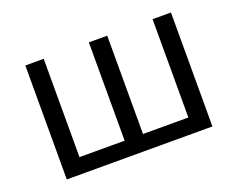

<svg xmlns="http://www.w3.org/2000/svg" viewBox="-97 -753 1141 923"><g transform="rotate(-20 474.0 -291.5)"><path d="M102 0V-583H196V0ZM124 0V-80H498V0ZM427 0V-583H521V0ZM449 0V-80H824V0ZM753 0V-583H847V0Z"/></g></svg>

Font: Ruda Medium
Style: Regular
Weight: 500
Version: Version 2.001